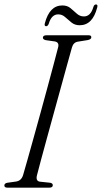

<svg xmlns="http://www.w3.org/2000/svg" viewBox="-20 -862 468 882"><path d="M150 -57.5Q143 -31 162.5 -27.5L210.5 -22.5Q222.5 -20 222.5 -11.5Q222.5 0 207 0H13.5Q0 0 0 -10Q0 -20 14 -22.5L53.5 -28Q78 -31.5 86 -57.5Q93.5 -83 106.2 -128Q119 -173 134.5 -229.2Q150 -285.5 166.8 -346Q183.5 -406.5 199 -464Q214.5 -521.5 227.2 -569.2Q240 -617 247.5 -646.5Q252 -667.5 232.5 -671.5L190.5 -677.5Q177 -680.5 177 -689Q177.5 -700 193.5 -700H387Q399.5 -700 399.5 -691Q399.5 -681.5 383.5 -678L337 -670.5Q317 -667 310.5 -644Q302 -614 288.8 -566.2Q275.5 -518.5 259.8 -460.8Q244 -403 227.2 -342.5Q210.5 -282 195.2 -226Q180 -170 168 -126Q156 -82 150 -57.5ZM346 -746Q324 -746 308.5 -758.5Q293 -771 279.2 -783.5Q265.5 -796 247.5 -796Q216.5 -796 204 -753Q199.5 -741.5 192 -741.5Q182.5 -741.5 186 -755Q207.5 -837 266.5 -837Q289 -837 304 -824.5Q319 -812 333 -799.2Q347 -786.5 365.5 -786.5Q396.5 -786.5 409 -830Q412.5 -841.5 421 -841.5Q430.5 -841.5 426.5 -827.5Q405.5 -746 346 -746Z"/></svg>

Font: Fraunces 144pt S050 Light
Style: Italic
Weight: 300
Italic angle: -16°
Version: Version 1.000; ttfautohint (v1.8.3)